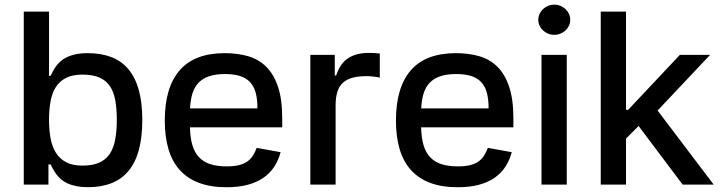

<svg xmlns="http://www.w3.org/2000/svg" viewBox="-20 -776 3030 807"><path d="M79.9 0V-727.3H186.1V-457H192.5Q197.1 -465.6 202.2 -475.9Q207.4 -486.2 215 -496.8Q222.7 -507.5 233.3 -517.4Q244 -527.3 259.8 -535.2Q275.6 -543 297.4 -547.8Q319.2 -552.6 349.1 -552.6Q405.2 -552.6 448 -536Q490.8 -519.5 519.7 -485.1Q548.7 -450.6 563.4 -397.7Q578.1 -344.8 578.1 -271.7Q578.1 -198.9 563.6 -145.6Q549 -92.3 520.2 -57.7Q491.5 -23.1 448.9 -6.2Q406.2 10.7 350.1 10.7Q321 10.7 299.2 6Q277.3 1.4 261.4 -6.4Q245.4 -14.2 234.6 -24.1Q223.7 -34.1 215.9 -44.7Q208.1 -55.4 202.8 -65.9Q197.4 -76.3 192.5 -84.9H183.6V0ZM186.1 -272.7Q186.1 -229.8 192.6 -194.2Q199.2 -158.7 215.4 -133.3Q231.5 -108 258.5 -93.9Q285.5 -79.9 326.3 -79.9Q368.6 -79.9 396.5 -92.2Q424.4 -104.4 440.9 -128.7Q457.4 -153.1 464.1 -189.1Q470.9 -225.1 470.9 -272.7Q470.9 -320 464.3 -355.5Q457.7 -391 441.4 -414.8Q425.1 -438.6 397 -450.5Q369 -462.4 326.3 -462.4Q284.8 -462.4 257.8 -448.7Q230.8 -435 214.8 -410.2Q198.9 -385.3 192.5 -350.3Q186.1 -315.3 186.1 -272.7Z M672.6 -269.2Q672.6 -408.4 735.1 -480.5Q797.6 -552.6 924.7 -552.6Q977.6 -552.6 1022 -540Q1066.4 -527.3 1098.4 -496.1Q1130.3 -464.8 1148.3 -411.9Q1166.2 -359 1166.2 -278.4V-240.8H778.4Q779.5 -197.4 788.5 -166.4Q797.6 -135.3 816.2 -115.4Q834.9 -95.5 863.6 -86.1Q892.4 -76.7 933.2 -76.7Q962.7 -76.7 983.3 -81.7Q1003.9 -86.6 1018.3 -96.4Q1032.7 -106.2 1042.3 -120.7Q1051.8 -135.3 1058.9 -154.5L1159.4 -136.4Q1150.6 -103 1133 -75.8Q1115.4 -48.7 1087.9 -29.3Q1060.4 -9.9 1021.8 0.5Q983.3 11 932.2 11Q865.1 11 816.2 -7.5Q767.4 -25.9 735.4 -61.6Q703.5 -97.3 688 -149.5Q672.6 -201.7 672.6 -269.2ZM778.8 -320.3H1062.1Q1062.1 -358.3 1054.9 -385.7Q1047.6 -413 1031.2 -430.6Q1014.9 -448.2 989 -456.5Q963.1 -464.8 925.4 -464.8Q886.4 -464.8 859.2 -455.6Q832 -446.4 814.6 -428.3Q797.2 -410.2 788.9 -383.2Q780.5 -356.2 778.8 -320.3Z M1284.4 0V-545.5H1387.1V-458.8H1392.8Q1400.2 -480.8 1411.2 -498.4Q1422.2 -516 1438.7 -528.2Q1455.3 -540.5 1478 -547.1Q1500.7 -553.6 1531.2 -553.6Q1541.5 -553.6 1554.9 -552.9Q1568.2 -552.2 1576.3 -551.1V-449.6Q1573.2 -450.6 1567.1 -451.7Q1561.1 -452.8 1553.6 -453.7Q1546.2 -454.5 1537.6 -455.3Q1529.1 -456 1521 -456Q1486.2 -456 1461.5 -449.2Q1436.8 -442.5 1421 -427.9Q1405.2 -413.4 1397.9 -389.9Q1390.6 -366.5 1390.6 -333.1V0Z M1644.2 -269.2Q1644.2 -408.4 1706.7 -480.5Q1769.2 -552.6 1896.3 -552.6Q1949.2 -552.6 1993.6 -540Q2038 -527.3 2070 -496.1Q2101.9 -464.8 2119.9 -411.9Q2137.8 -359 2137.8 -278.4V-240.8H1750Q1751.1 -197.4 1760.1 -166.4Q1769.2 -135.3 1787.8 -115.4Q1806.5 -95.5 1835.2 -86.1Q1864 -76.7 1904.8 -76.7Q1934.3 -76.7 1954.9 -81.7Q1975.5 -86.6 1989.9 -96.4Q2004.3 -106.2 2013.8 -120.7Q2023.4 -135.3 2030.5 -154.5L2131 -136.4Q2122.2 -103 2104.6 -75.8Q2087 -48.7 2059.5 -29.3Q2032 -9.9 1993.4 0.5Q1954.9 11 1903.8 11Q1836.6 11 1787.8 -7.5Q1739 -25.9 1707 -61.6Q1675.1 -97.3 1659.6 -149.5Q1644.2 -201.7 1644.2 -269.2ZM1750.4 -320.3H2033.7Q2033.7 -358.3 2026.5 -385.7Q2019.2 -413 2002.8 -430.6Q1986.5 -448.2 1960.6 -456.5Q1934.7 -464.8 1897 -464.8Q1858 -464.8 1830.8 -455.6Q1803.6 -446.4 1786.2 -428.3Q1768.8 -410.2 1760.5 -383.2Q1752.1 -356.2 1750.4 -320.3Z M2256 0V-545.5H2362.2V0ZM2242.5 -692.8Q2242.5 -706 2247.9 -717.5Q2253.2 -729 2262.3 -737.7Q2271.3 -746.4 2283.6 -751.4Q2295.8 -756.4 2309.7 -756.4Q2323.5 -756.4 2335.6 -751.4Q2347.7 -746.4 2356.9 -737.7Q2366.1 -729 2371.4 -717.5Q2376.8 -706 2376.8 -692.8Q2376.8 -679.7 2371.4 -668.1Q2366.1 -656.6 2356.9 -648.1Q2347.7 -639.6 2335.6 -634.6Q2323.5 -629.6 2309.7 -629.6Q2295.8 -629.6 2283.6 -634.6Q2271.3 -639.6 2262.3 -648.1Q2253.2 -656.6 2247.9 -668.1Q2242.5 -679.7 2242.5 -692.8Z M2505 0V-727.3H2611.2V-314.6H2620.4L2837.7 -545.5H2964.8L2744 -311.4L2979.8 0H2849.4L2664.1 -246.4L2611.2 -193.5V0Z"/></svg>

Font: Cannonade Med
Style: Regular
Weight: 500
Designer: Rasmus Andersson
Foundry: rsms
Version: Version 3.012;git-f93a4a705